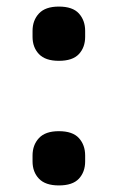

<svg xmlns="http://www.w3.org/2000/svg" viewBox="-20 -553 358 584"><path d="M159 11Q118 11 98.5 -9.5Q79 -30 79 -62V-80Q79 -112 98.5 -133Q118 -154 159 -154Q201 -154 220 -133Q239 -112 239 -80V-62Q239 -30 220 -9.5Q201 11 159 11ZM159 -368Q118 -368 98.5 -388.5Q79 -409 79 -441V-459Q79 -491 98.5 -512Q118 -533 159 -533Q201 -533 220 -512Q239 -491 239 -459V-441Q239 -409 220 -388.5Q201 -368 159 -368Z"/></svg>

Font: IBM Plex Sans Hebrew SmBld
Style: Regular
Weight: 600
Designer: Mike Abbink, Paul van der Laan, Pieter van Rosmalen, Yanek Iontef
Foundry: Bold Monday
Version: Version 1.3